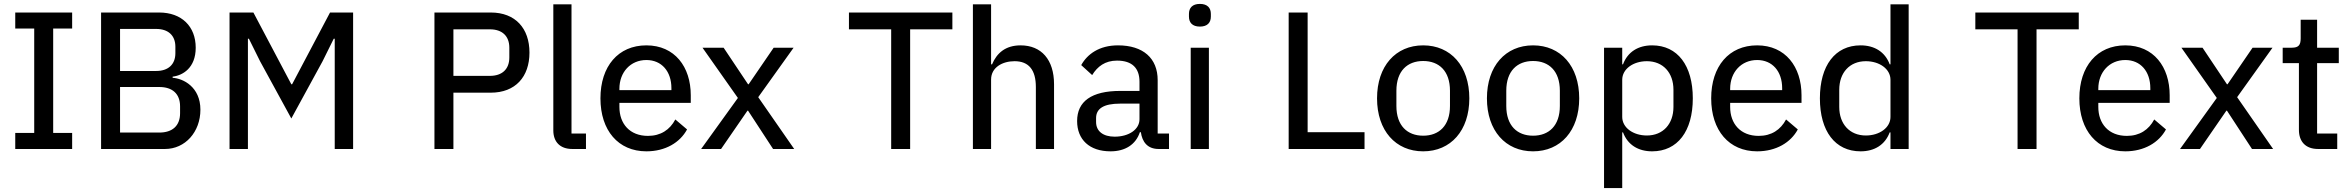

<svg xmlns="http://www.w3.org/2000/svg" viewBox="-20 -762 12024 982"><path d="M349 0V-82H252V-616H349V-698H58V-616H155V-82H58V0Z M497 0H824C927 0 1005 -87 1005 -201C1005 -318 916 -361 863 -364V-370C914 -376 981 -414 981 -518C981 -627 909 -698 794 -698H497ZM594 -317H795C861 -317 901 -283 901 -218V-183C901 -118 861 -84 795 -84H594ZM594 -614H779C840 -614 877 -581 877 -523V-490C877 -432 840 -399 779 -399H594Z M1154 0H1248V-564H1253L1310 -449L1470 -156L1630 -449L1687 -564H1692V0H1786V-698H1668L1474 -331H1470L1276 -698H1154Z M2299 0V-288H2490C2616 -288 2688 -369 2688 -493C2688 -617 2616 -698 2490 -698H2202V0ZM2299 -612H2486C2548 -612 2585 -578 2585 -518V-468C2585 -408 2548 -374 2486 -374H2299Z M2977 0V-79H2903V-740H2810V-95C2810 -38 2843 0 2907 0Z M3286 12C3383 12 3458 -33 3494 -100L3434 -151C3406 -98 3359 -67 3294 -67C3201 -67 3148 -129 3148 -215V-236H3513V-275C3513 -420 3431 -530 3286 -530C3142 -530 3051 -423 3051 -259C3051 -95 3142 12 3286 12ZM3286 -455C3364 -455 3414 -397 3414 -311V-301H3148V-308C3148 -393 3205 -455 3286 -455Z M3566 0H3668L3803 -196H3806L3934 0H4042L3858 -265L4039 -518H3937L3809 -331H3806L3681 -518H3573L3754 -261Z M4538 0H4635V-612H4851V-698H4322V-612H4538Z M4956 0H5049V-355C5049 -418 5108 -449 5169 -449C5242 -449 5278 -404 5278 -317V0H5371V-331C5371 -457 5306 -530 5200 -530C5122 -530 5078 -490 5054 -433H5049V-740H4956Z M5959 0V-79H5901V-352C5901 -464 5827 -530 5698 -530C5602 -530 5541 -485 5510 -429L5566 -378C5593 -422 5632 -452 5693 -452C5771 -452 5808 -413 5808 -344V-297H5710C5562 -297 5489 -243 5489 -143C5489 -48 5552 12 5660 12C5734 12 5789 -22 5810 -86H5815C5822 -36 5849 0 5906 0ZM5681 -63C5623 -63 5586 -90 5586 -138V-158C5586 -206 5624 -232 5709 -232H5808V-152C5808 -100 5754 -63 5681 -63Z M6117 -626C6156 -626 6173 -647 6173 -677V-691C6173 -721 6156 -742 6117 -742C6078 -742 6061 -721 6061 -691V-677C6061 -647 6078 -626 6117 -626ZM6070 0H6163V-518H6070Z M6959 0V-86H6668V-698H6571V0Z M7259 12C7400 12 7495 -94 7495 -259C7495 -424 7400 -530 7259 -530C7118 -530 7023 -424 7023 -259C7023 -94 7118 12 7259 12ZM7259 -68C7178 -68 7122 -119 7122 -220V-298C7122 -399 7178 -450 7259 -450C7340 -450 7396 -399 7396 -298V-220C7396 -119 7340 -68 7259 -68Z M7821 12C7962 12 8057 -94 8057 -259C8057 -424 7962 -530 7821 -530C7680 -530 7585 -424 7585 -259C7585 -94 7680 12 7821 12ZM7821 -68C7740 -68 7684 -119 7684 -220V-298C7684 -399 7740 -450 7821 -450C7902 -450 7958 -399 7958 -298V-220C7958 -119 7902 -68 7821 -68Z M8184 200H8277V-85H8281C8305 -21 8359 12 8430 12C8560 12 8638 -91 8638 -259C8638 -427 8560 -530 8430 -530C8359 -530 8305 -497 8281 -433H8277V-518H8184ZM8403 -69C8333 -69 8277 -109 8277 -164V-354C8277 -409 8333 -449 8403 -449C8486 -449 8539 -390 8539 -303V-215C8539 -128 8486 -69 8403 -69Z M8967 12C9064 12 9139 -33 9175 -100L9115 -151C9087 -98 9040 -67 8975 -67C8882 -67 8829 -129 8829 -215V-236H9194V-275C9194 -420 9112 -530 8967 -530C8823 -530 8732 -423 8732 -259C8732 -95 8823 12 8967 12ZM8967 -455C9045 -455 9095 -397 9095 -311V-301H8829V-308C8829 -393 8886 -455 8967 -455Z M9649 0H9742V-740H9649V-433H9645C9621 -497 9567 -530 9496 -530C9366 -530 9288 -427 9288 -259C9288 -91 9366 12 9496 12C9567 12 9621 -21 9645 -85H9649ZM9523 -69C9440 -69 9387 -128 9387 -215V-303C9387 -390 9440 -449 9523 -449C9593 -449 9649 -409 9649 -354V-164C9649 -109 9593 -69 9523 -69Z M10299 0H10396V-612H10612V-698H10083V-612H10299Z M10850 12C10947 12 11022 -33 11058 -100L10998 -151C10970 -98 10923 -67 10858 -67C10765 -67 10712 -129 10712 -215V-236H11077V-275C11077 -420 10995 -530 10850 -530C10706 -530 10615 -423 10615 -259C10615 -95 10706 12 10850 12ZM10850 -455C10928 -455 10978 -397 10978 -311V-301H10712V-308C10712 -393 10769 -455 10850 -455Z M11130 0H11232L11367 -196H11370L11498 0H11606L11422 -265L11603 -518H11501L11373 -331H11370L11245 -518H11137L11318 -261Z M11934 0V-79H11831V-439H11942V-518H11831V-661H11747V-566C11747 -531 11736 -518 11701 -518H11655V-439H11738V-98C11738 -38 11772 0 11836 0Z"/></svg>

Font: IBM Plex Thai Looped Text
Style: Regular
Weight: 450
Designer: Mike Abbink, Paul van der Laan, Pieter van Rosmalen, Ben Mitchell, Mark Frömberg
Foundry: Bold Monday
Version: Version 1.0